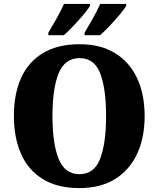

<svg xmlns="http://www.w3.org/2000/svg" viewBox="-20 -951 810 981"><path d="M386 10Q273 10 198.5 -36Q124 -82 87.5 -165Q51 -248 51 -359Q51 -470 87.5 -552Q124 -634 199 -679.5Q274 -725 387 -725Q494 -725 568 -679.5Q642 -634 680.5 -551.5Q719 -469 719 -358Q719 -247 680.5 -164.5Q642 -82 567.5 -36Q493 10 386 10ZM386 -61Q461 -61 491.5 -139.5Q522 -218 522 -358Q522 -498 492 -576Q462 -654 387 -654Q311 -654 279.5 -576Q248 -498 248 -358Q248 -218 279.5 -139.5Q311 -61 386 -61ZM412 -784Q432 -817 454.5 -857Q477 -897 492 -931H625V-921Q615 -904 591 -875.5Q567 -847 539.5 -818Q512 -789 491 -771H412ZM227 -784Q247 -817 269.5 -857Q292 -897 307 -931H440V-921Q430 -904 406 -875.5Q382 -847 354.5 -818Q327 -789 306 -771H227Z"/></svg>

Font: Noto Serif SemiCondensed Black
Style: Regular
Weight: 900
Width: 4
Designer: Monotype Design Team
Foundry: Monotype Imaging Inc.
Version: Version 2.014; ttfautohint (v1.8.4.7-5d5b)